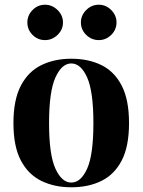

<svg xmlns="http://www.w3.org/2000/svg" viewBox="-20 -780 605 814"><path d="M282 -531Q355 -531 410 -504Q465 -477 496 -417Q527 -357 527 -258Q527 -159 496 -99.5Q465 -40 410 -13Q355 14 282 14Q211 14 155.5 -13Q100 -40 68.5 -99.5Q37 -159 37 -258Q37 -357 68.5 -417Q100 -477 155.5 -504Q211 -531 282 -531ZM282 -511Q242 -511 215 -451.5Q188 -392 188 -258Q188 -124 215 -65Q242 -6 282 -6Q323 -6 349.5 -65Q376 -124 376 -258Q376 -392 349.5 -451.5Q323 -511 282 -511ZM399 -760Q429 -760 451.5 -737.5Q474 -715 474 -685Q474 -654 451.5 -632Q429 -610 399 -610Q368 -610 345.5 -632Q323 -654 323 -685Q323 -715 345.5 -737.5Q368 -760 399 -760ZM171 -760Q201 -760 224 -737.5Q247 -715 247 -685Q247 -654 224 -632Q201 -610 171 -610Q140 -610 118 -632Q96 -654 96 -685Q96 -715 118 -737.5Q140 -760 171 -760Z"/></svg>

Font: Playfair Display
Style: Bold
Weight: 700
Designer: Claus Eggers Sørensen
Foundry: Claus Eggers Sørensen
Version: Version 1.203